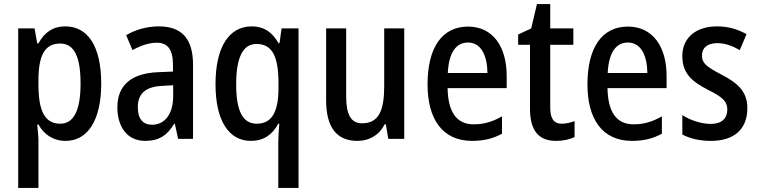

<svg xmlns="http://www.w3.org/2000/svg" viewBox="-20 -679 3709 939"><path d="M299 -550C240 -550 198 -522 168 -467H162L149 -540H69V240H168V8C168 -12 165 -40 162 -70H168C195 -21 241 10 301 10C409 10 475 -91 475 -270C475 -454 409 -550 299 -550ZM274 -466C345 -466 374 -398 374 -270C374 -142 342 -74 275 -74C199 -74 168 -136 168 -266V-286C168 -410 200 -466 274 -466Z M757 -550C699 -550 643 -534 597 -507L628 -434C670 -457 709 -470 747 -470C801 -470 826 -436 826 -361V-329L754 -326C623 -321 554 -263 554 -154C554 -60 601 10 690 10C758 10 798 -17 832 -74H835L851 0H924V-363C924 -486 872 -550 757 -550ZM773 -259 827 -262V-210C827 -120 785 -69 724 -69C681 -69 654 -95 654 -154C654 -219 689 -255 773 -259Z M1341 18V240H1440V-540H1357L1347 -468H1342C1311 -522 1271 -550 1211 -550C1102 -550 1034 -452 1034 -267C1034 -87 1100 10 1207 10C1269 10 1312 -20 1341 -74H1346C1343 -37 1341 -5 1341 18ZM1236 -74C1167 -74 1135 -136 1135 -266C1135 -394 1166 -464 1234 -464C1312 -464 1342 -403 1342 -271V-248C1342 -131 1309 -74 1236 -74Z M1957 -540H1859V-259C1859 -138 1833 -76 1750 -76C1697 -76 1673 -118 1673 -207V-540H1575V-188C1575 -61 1623 10 1728 10C1785 10 1834 -17 1861 -71H1867L1879 0H1957Z M2269 -549C2143 -549 2071 -448 2071 -266C2071 -99 2142 10 2289 10C2345 10 2391 -1 2435 -25V-110C2388 -83 2346 -71 2296 -71C2214 -71 2171 -130 2169 -248H2458V-308C2458 -450 2391 -549 2269 -549ZM2269 -471C2333 -471 2363 -407 2364 -322H2170C2175 -423 2211 -471 2269 -471Z M2727 -74C2688 -74 2671 -100 2671 -152V-460H2784V-540H2671V-659H2606L2578 -540L2514 -510V-460H2572V-147C2572 -36 2618 10 2699 10C2734 10 2767 3 2790 -9V-87C2770 -79 2748 -74 2727 -74Z M3051 -549C2925 -549 2853 -448 2853 -266C2853 -99 2924 10 3071 10C3127 10 3173 -1 3217 -25V-110C3170 -83 3128 -71 3078 -71C2996 -71 2953 -130 2951 -248H3240V-308C3240 -450 3173 -549 3051 -549ZM3051 -471C3115 -471 3145 -407 3146 -322H2952C2957 -423 2993 -471 3051 -471Z M3635 -150C3635 -235 3584 -274 3509 -314C3434 -353 3413 -370 3413 -408C3413 -445 3440 -468 3487 -468C3528 -468 3563 -454 3598 -434L3631 -512C3586 -537 3540 -550 3487 -550C3384 -550 3317 -495 3317 -405C3317 -320 3363 -281 3442 -240C3520 -202 3537 -179 3537 -143C3537 -100 3510 -73 3456 -73C3406 -73 3353 -93 3317 -116V-21C3354 -2 3399 10 3457 10C3568 10 3635 -45 3635 -150Z"/></svg>

Font: Noto Sans Gurmukhi UI Condensed Medium
Style: Regular
Weight: 500
Width: 3
Designer: Jelle Bosma - Monotype Design Team
Foundry: Monotype Imaging Inc.
Version: Version 2.004